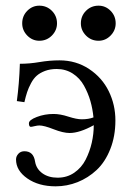

<svg xmlns="http://www.w3.org/2000/svg" viewBox="-20 -654 474 684"><path d="M268.1 -570.8C268.1 -554.2 274.2 -539.7 286.4 -527.3C298.6 -515 313.5 -508.8 331.1 -508.8C347.7 -508.8 362 -515 374 -527.3C386.1 -539.7 392.1 -554.2 392.1 -570.8C392.1 -588.4 386.1 -603.3 374 -615.5C362 -627.7 347.7 -633.8 331.1 -633.8C313.5 -633.8 298.6 -627.7 286.4 -615.5C274.2 -603.3 268.1 -588.4 268.1 -570.8ZM59.1 -570.8C59.1 -554.2 65.1 -539.7 77.1 -527.3C89.2 -515 103.5 -508.8 120.1 -508.8C137.7 -508.8 152.6 -515 164.8 -527.3C177 -539.7 183.1 -554.2 183.1 -570.8C183.1 -588.4 177 -603.3 164.8 -615.5C152.6 -627.7 137.7 -633.8 120.1 -633.8C103.5 -633.8 89.2 -627.7 77.1 -615.5C65.1 -603.3 59.1 -588.4 59.1 -570.8ZM313 -235.8C301.6 -231.3 287.6 -229 271 -229C259 -229 243.2 -232.2 223.6 -238.5C204.1 -244.9 186.5 -248 170.9 -248C149.7 -248 129.8 -244.5 111.1 -237.3C92.4 -230.1 83 -222.7 83 -214.8C83 -206.4 85.3 -202.1 89.8 -202.1C92.1 -202.1 96.6 -203 103.3 -204.6C109.9 -206.2 115.6 -207 120.1 -207C131.2 -207 148.1 -202.6 170.9 -193.6C193.7 -184.7 212.7 -180.2 228 -180.2C251.8 -180.2 280.4 -189.5 314 -208C314 -187.2 311.6 -166.3 306.9 -145.5C302.2 -124.7 294.9 -104.7 285.2 -85.4C275.4 -66.2 261.9 -50.7 244.6 -38.8C227.4 -26.9 207.5 -21 185.1 -21C163.6 -21 145.6 -26.2 131.1 -36.6C116.6 -47 107.9 -60.9 105 -78.1C101.4 -102.9 88.7 -115.2 66.9 -115.2C58.1 -115.2 50.9 -112.2 45.4 -106.2C39.9 -100.2 37.1 -93.4 37.1 -85.9C37.1 -59.6 50.5 -37 77.4 -18.3C104.2 0.4 137.9 9.8 178.2 9.8C205.2 9.8 231.3 4.8 256.3 -5.1C281.4 -15.1 304 -29.5 324.2 -48.3C344.4 -67.2 360.6 -92 372.8 -122.6C385 -153.2 391.1 -187.3 391.1 -225.1C391.1 -262.2 383.2 -296.9 367.4 -329.1C351.6 -361.3 328.3 -387.7 297.4 -408.2C266.4 -428.7 231.3 -439 191.9 -439C168.1 -439 144.4 -436.9 120.8 -432.9C97.2 -428.8 73.9 -426.8 50.8 -426.8C49.2 -379.2 45.6 -335 40 -293.9L66.9 -290C70.1 -304 73.4 -316 76.7 -325.9C79.9 -335.9 84.6 -346.4 90.6 -357.7C96.6 -368.9 103.4 -377.8 111.1 -384.5C118.7 -391.2 128.6 -396.8 140.6 -401.4C152.7 -405.9 166.5 -408.2 182.1 -408.2C203.3 -408.2 222.2 -402.8 239 -392.1C255.8 -381.3 269.1 -367 279.1 -349.1C289 -331.2 296.6 -312.9 302 -294.2C307.4 -275.5 311 -256 313 -235.8Z"/></svg>

Font: Linux Biolinum G
Style: Bold
Weight: 700
Designer: Philipp H. Poll
Foundry: Philipp H. Poll
Version: Version 1.1.0